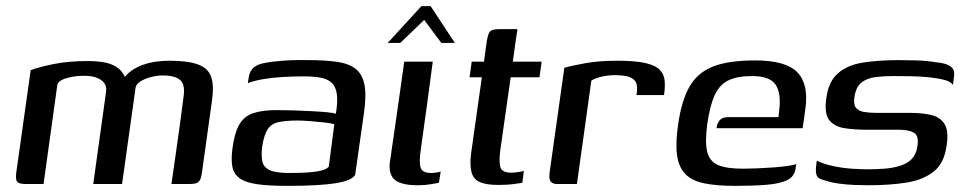

<svg xmlns="http://www.w3.org/2000/svg" viewBox="-20 -600 3141 626"><path d="M65 0Q43 0 36.5 -7Q30 -14 33 -37L80 -371Q92 -376 111 -381Q130 -386 154 -391Q178 -396 206 -398.5Q234 -401 265 -401Q300 -401 325.5 -395.5Q351 -390 368 -375.5Q385 -361 393 -334L377 -335Q388 -354 406 -367.5Q424 -381 445.5 -388.5Q467 -396 489 -399Q511 -402 531 -402Q591 -402 624 -390.5Q657 -379 667.5 -352Q678 -325 672 -278L638 -34Q636 -20 631.5 -12.5Q627 -5 619 -2.5Q611 0 597 0H539Q549 -70 559 -140Q569 -210 578 -281Q585 -324 567.5 -339Q550 -354 511 -354Q493 -354 473 -349Q453 -344 438.5 -335Q424 -326 422 -314L378 0H284L326 -302Q329 -326 309 -339.5Q289 -353 254 -353Q233 -353 214.5 -349.5Q196 -346 183 -340Q170 -334 167 -324L122 0Z M918 6Q856 6 818 0.5Q780 -5 761 -19Q742 -33 737.5 -57Q733 -81 738 -117Q745 -168 760.5 -194.5Q776 -221 805.5 -231Q835 -241 883 -241Q909 -241 939 -240Q969 -239 997.5 -237.5Q1026 -236 1047 -234Q1068 -232 1075 -229Q1082 -271 1078 -295Q1074 -319 1060.5 -331Q1047 -343 1024 -347Q1001 -351 971 -351Q937 -351 902.5 -349Q868 -347 838.5 -342Q809 -337 788 -329L791 -348Q795 -371 808.5 -381Q822 -391 840 -394Q861 -399 900.5 -402Q940 -405 984 -404Q1040 -404 1078.5 -398.5Q1117 -393 1139 -376Q1161 -359 1168 -325Q1175 -291 1167 -234L1138 -30Q1127 -11 1073.5 -2.5Q1020 6 918 6ZM923 -36Q983 -36 1013.5 -41Q1044 -46 1052 -57L1070 -195Q1061 -198 1039 -200.5Q1017 -203 992 -205Q967 -207 950 -207Q913 -207 889 -202Q865 -197 853 -179Q841 -161 835 -123Q831 -92 835.5 -73Q840 -54 860 -45Q880 -36 923 -36Z M1391 -399Q1382 -328 1372 -256.5Q1362 -185 1352 -113Q1346 -73 1351 -54.5Q1356 -36 1386 -36Q1393 -36 1403 -37.5Q1413 -39 1417 -41L1411 -4Q1405 -3 1385.5 0.5Q1366 4 1343 4Q1309 4 1289 -2.5Q1269 -9 1261 -20Q1253 -31 1251 -46Q1249 -61 1252 -77.5Q1255 -94 1257 -112Q1262 -145 1267.5 -183.5Q1273 -222 1278.5 -260.5Q1284 -299 1289 -335Q1294 -371 1298 -399Q1321 -399 1344.5 -399Q1368 -399 1391 -399ZM1244 -460 1354 -580H1384L1463 -460H1419L1363 -535L1285 -460Z M1606 3Q1566 3 1545 -6Q1524 -15 1517.5 -38Q1511 -61 1516 -100L1551 -348H1511L1518 -399H1558L1567 -465Q1570 -483 1574 -491.5Q1578 -500 1586 -502.5Q1594 -505 1609 -505H1667Q1667 -503 1666 -496.5Q1665 -490 1663 -478L1652 -399H1746L1739 -348H1645L1611 -109Q1606 -70 1612 -53.5Q1618 -37 1647 -37Q1657 -37 1670 -39Q1683 -41 1688 -43L1683 -4Q1677 -3 1656 0Q1635 3 1606 3Z M1861 0H1797Q1782 0 1775.5 -8Q1769 -16 1772 -38L1820 -379Q1844 -386 1888.5 -394Q1933 -402 1992 -402Q2051 -402 2084 -394.5Q2117 -387 2131 -372.5Q2145 -358 2147 -337.5Q2149 -317 2145 -290H2055L2057 -304Q2059 -328 2048.5 -338.5Q2038 -349 2021.5 -352Q2005 -355 1987 -355Q1962 -355 1941 -350Q1920 -345 1908 -337Z M2376 6Q2315 6 2275 -2.5Q2235 -11 2214 -33Q2193 -55 2187.5 -94Q2182 -133 2191 -194Q2202 -272 2228 -317.5Q2254 -363 2304.5 -383Q2355 -403 2442 -403Q2542 -403 2579.5 -364.5Q2617 -326 2606 -246L2597 -182H2316Q2318 -198 2326.5 -208Q2335 -218 2354 -218H2518L2521 -244Q2527 -298 2508 -325Q2489 -352 2432 -352Q2385 -352 2356 -338.5Q2327 -325 2311 -291.5Q2295 -258 2286 -196Q2278 -136 2286 -104.5Q2294 -73 2322 -61.5Q2350 -50 2402 -50Q2421 -50 2447 -51Q2473 -52 2500 -54Q2527 -56 2548 -59Q2569 -62 2576 -65L2574 -51Q2573 -40 2566 -29Q2559 -18 2543 -11Q2520 -1 2479 2.5Q2438 6 2376 6Z M2811 4Q2792 4 2766 3Q2740 2 2714.5 -1.5Q2689 -5 2669 -12Q2656 -15 2649 -20Q2642 -25 2640.5 -37.5Q2639 -50 2643 -76Q2666 -65 2696.5 -58.5Q2727 -52 2757 -50Q2787 -48 2809 -48Q2836 -48 2863 -50Q2890 -52 2913.5 -59Q2937 -66 2952 -81Q2967 -96 2971 -122Q2977 -157 2960 -167Q2943 -177 2911 -177H2806Q2767 -177 2734 -182Q2701 -187 2684 -208Q2667 -229 2674 -279Q2681 -334 2712 -361Q2743 -388 2793.5 -396Q2844 -404 2912 -404Q2936 -404 2969.5 -403Q3003 -402 3031 -397Q3054 -395 3068 -389.5Q3082 -384 3087.5 -374.5Q3093 -365 3090 -346L3087 -323Q3080 -334 3059 -339.5Q3038 -345 3009 -348Q2980 -351 2948.5 -351.5Q2917 -352 2890 -352Q2860 -352 2833.5 -348.5Q2807 -345 2789 -331Q2771 -317 2766 -285Q2762 -260 2770.5 -249Q2779 -238 2797 -235Q2815 -232 2838 -232H2948Q2987 -232 3016.5 -225Q3046 -218 3060 -195Q3074 -172 3066 -123Q3058 -67 3023.5 -40Q2989 -13 2934.5 -4.5Q2880 4 2811 4Z"/></svg>

Font: Genos Thin Medium
Style: Italic
Weight: 500
Italic angle: -8°
Version: Version 1.010